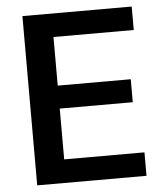

<svg xmlns="http://www.w3.org/2000/svg" viewBox="-51 -746 680 791"><g transform="rotate(-5 289.0 -350.0)"><path d="M71 0V-700H523V-603H191V-402H493V-307H191V-97H523V0Z"/></g></svg>

Font: DM Sans SemiBold
Style: Regular
Weight: 600
Designer: Colophon Foundry, Jonny Pinhorn
Foundry: Colophon Foundry
Version: Version 4.004; ttfautohint (v1.8.4.7-5d5b)